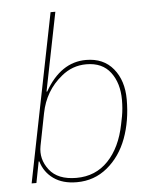

<svg xmlns="http://www.w3.org/2000/svg" viewBox="-53 -785 667 841"><g transform="rotate(-5 280.0 -364.0)"><path d="M53 0 201 -740H222L153 -395H156Q226 -518 337 -518Q414 -518 457 -465.5Q500 -413 500 -330Q500 -236 471.5 -159.5Q443 -83 385.5 -35.5Q328 12 251 12Q189 12 149 -16.5Q109 -45 95 -93H92L74 0ZM251 -7Q335 -7 390.5 -65Q446 -123 466 -224L473 -259Q479 -292 479 -330Q479 -404 443 -451.5Q407 -499 337 -499Q275 -499 227 -459Q153 -399 134 -302L106 -160Q95 -103 132 -55Q169 -7 251 -7Z"/></g></svg>

Font: IBM Plex Sans Thin
Style: Italic
Weight: 100
Italic angle: -11.31°
Designer: Mike Abbink, Paul van der Laan, Pieter van Rosmalen
Foundry: Bold Monday
Version: Version 3.0